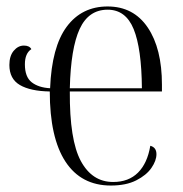

<svg xmlns="http://www.w3.org/2000/svg" viewBox="-20 -564 565 594"><path d="M323 10Q231 10 182.5 -64Q134 -138 134 -281Q74 -282 41.5 -301Q9 -320 9 -363Q9 -391 22.5 -407Q36 -423 54 -423Q71 -423 77 -412Q57 -399 57 -365Q57 -326 78 -309.5Q99 -293 135 -291Q140 -419 186.5 -481.5Q233 -544 313 -544Q393 -544 437 -479Q481 -414 481 -302V-281H196Q195 -131 230 -66Q265 -1 330 -1Q378 -1 407 -30Q436 -59 445 -113Q464 -108 464 -87Q464 -67 448.5 -44.5Q433 -22 401.5 -6Q370 10 323 10ZM419 -291Q418 -414 393.5 -474Q369 -534 313 -534Q254 -534 226.5 -474.5Q199 -415 196 -291Z"/></svg>

Font: Noto Serif Display Condensed Light
Style: Regular
Weight: 300
Width: 3
Designer: Monotype Design Team
Foundry: Monotype Imaging Inc.
Version: Version 2.009